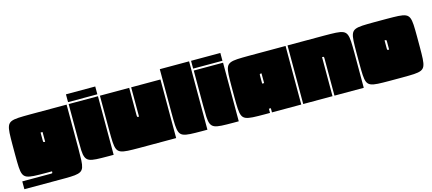

<svg xmlns="http://www.w3.org/2000/svg" viewBox="-57 -1249 4276 1899"><g transform="rotate(-15 2081.0 -300.0)"><path d="M630 -145Q630 -76 628 -31Q626 14 617 40.5Q608 67 586.5 79.5Q565 92 527 96Q489 100 428 100H10V20H300Q315 20 317.5 17.5Q320 15 320 0H255Q182 0 135.5 -2.5Q89 -5 63 -16Q37 -27 26 -53Q15 -79 12.5 -125.5Q10 -172 10 -245V-355Q10 -428 12.5 -474.5Q15 -521 26 -547Q37 -573 63 -584Q89 -595 135.5 -597.5Q182 -600 255 -600H630ZM310 -320Q310 -308 311.5 -304.5Q313 -301 320 -300H330V-400H310Z M650 -700H950V-620H650ZM951 0H896Q822 0 775.5 -2.5Q729 -5 703.5 -16Q678 -27 666.5 -53Q655 -79 653 -125.5Q651 -172 651 -245V-600H951Z M1591 0H1216Q1143 0 1096.5 -2.5Q1050 -5 1024 -16Q998 -27 987 -53Q976 -79 973.5 -125.5Q971 -172 971 -245V-600H1271V-320Q1271 -308 1272.5 -304.5Q1274 -301 1281 -300H1291V-600H1591Z M1911 0H1856Q1783 0 1736.5 -2.5Q1690 -5 1664 -16Q1638 -27 1627 -53Q1616 -79 1613.5 -125.5Q1611 -172 1611 -245V-700H1911Z M1931 -700H2231V-620H1931ZM2232 0H2177Q2103 0 2056.5 -2.5Q2010 -5 1984.5 -16Q1959 -27 1947.5 -53Q1936 -79 1934 -125.5Q1932 -172 1932 -245V-600H2232Z M2872 -600V0H2572V-43H2552V0H2497Q2424 0 2377.5 -2.5Q2331 -5 2305 -16Q2279 -27 2268 -53Q2257 -79 2254.5 -125.5Q2252 -172 2252 -245V-355Q2252 -428 2254.5 -474.5Q2257 -521 2268 -547Q2279 -573 2305 -584Q2331 -595 2377.5 -597.5Q2424 -600 2497 -600ZM2552 -300H2572V-400Q2557 -400 2554.5 -397.5Q2552 -395 2552 -380Z M2892 -600H3267Q3340 -600 3386.5 -597.5Q3433 -595 3459 -584Q3485 -573 3496 -547Q3507 -521 3509.5 -475Q3512 -429 3512 -355V0H3212V-380Q3212 -395 3209.5 -397.5Q3207 -400 3192 -400V0H2892Z M3907 -600Q3980 -600 4026.5 -597.5Q4073 -595 4099 -584Q4125 -573 4136 -547Q4147 -521 4149.5 -475Q4152 -429 4152 -355V-245Q4152 -172 4149.5 -125.5Q4147 -79 4136 -53Q4125 -27 4099 -16Q4073 -5 4027 -2.5Q3981 0 3907 0H3777Q3704 0 3657.5 -2.5Q3611 -5 3585 -16Q3559 -27 3548 -53Q3537 -79 3534.5 -125.5Q3532 -172 3532 -245V-355Q3532 -428 3534.5 -474.5Q3537 -521 3548 -547Q3559 -573 3585 -584Q3611 -595 3657.5 -597.5Q3704 -600 3777 -600ZM3832 -400V-320Q3832 -305 3834.5 -302.5Q3837 -300 3852 -300V-380Q3852 -395 3849.5 -397.5Q3847 -400 3832 -400Z"/></g></svg>

Font: Badeen Display
Style: Regular
Weight: 400
Version: Version 1.000; ttfautohint (v1.8.4.7-5d5b)